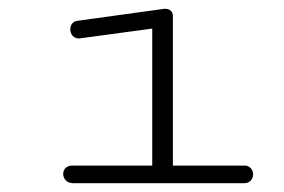

<svg xmlns="http://www.w3.org/2000/svg" viewBox="-20 -416 645 436"><path d="M146 0H534.7C547.9 0 554.7 -9.8 554.7 -20C554.7 -29.8 548.3 -40 535.2 -40H372.6V-380.4C372.6 -390.1 365.2 -396 355 -396C352.5 -396 351.1 -396 349.6 -395.5L155.3 -368.7C144.5 -367.2 139.6 -358.4 139.6 -349.1C139.6 -338.9 146.5 -328.6 159.7 -328.6C160.6 -328.6 161.6 -329.1 163.1 -329.1L325.7 -351.1V-40H144C130.4 -40 123.5 -30.8 123.5 -21C123.5 -10.7 130.9 0 146 0Z"/></svg>

Font: Cutive Mono
Style: Regular
Weight: 400
Monospace: yes
Designer: Vernon Adams
Foundry: Vernon Adams
Version: Version 1.002